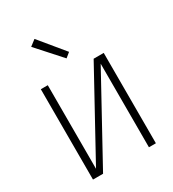

<svg xmlns="http://www.w3.org/2000/svg" viewBox="-182 -855 864 957"><g transform="rotate(-30 250.0 -376.5)"><path d="M69 0V-520H109V-39L373 -520H431V0H391V-481L127 0ZM257 -589 133 -727 167 -753 284 -611Z"/></g></svg>

Font: Iosevka SS04 Extralight
Style: Regular
Weight: 200
Monospace: yes
Designer: Belleve Invis
Foundry: Belleve Invis
Version: Version 19.0.0; ttfautohint (v1.8.4)